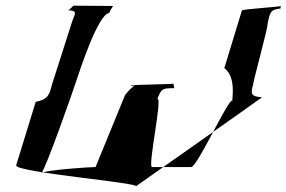

<svg xmlns="http://www.w3.org/2000/svg" viewBox="-20 -633 1010 677"><path d="M37 -50C30 -26 476 12 459 24C459 24 900 -286 904 -290C866 -293 862 -300 873 -336C869 -333 928 -547 923 -547C932 -589 932 -599 969 -603L970 -612C972 -609 835 -601 833 -596L771 -393C801 -369 804 -329 799 -278C786 -288 676 -44 654 -44H516C500 -44 554 -291 535 -284C549 -322 554 -322 595 -322C593 -324 593 -336 591 -338C586 -336 445 -334 441 -332C443 -334 442 -327 445 -330C466 -334 449 -334 421 -298L317 -44C296 -44 145 -34 126 -23C142 -39 241 -322 247 -342C261 -384 326 -584 365 -587C366 -591 376 -609 379 -612L239 -613C236 -611 225 -597 219 -597C251 -595 248 -591 235 -559L163 -334C154 -296 147 -282 106 -274Z"/></svg>

Font: Zinc
Style: Obl
Weight: 400
Version: Version 1